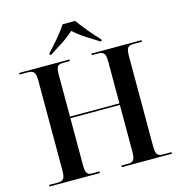

<svg xmlns="http://www.w3.org/2000/svg" viewBox="-131 -1049 1103 1166"><g transform="rotate(-15 421.0 -465.5)"><path d="M36 0H353V-10H307Q283 -10 274.5 -23Q266 -36 266 -74V-368H577V-78Q577 -38 568 -24Q559 -10 534 -10H491V0H806V-10H750Q725 -10 716 -23.5Q707 -37 707 -75V-640Q707 -678 716 -691Q725 -704 750 -704H806V-714H491V-704H533Q558 -704 567.5 -690.5Q577 -677 577 -639V-378H266V-641Q266 -678 274.5 -691Q283 -704 307 -704H353V-714H36V-704H88Q116 -704 126.5 -690.5Q137 -677 137 -639V-74Q137 -36 127.5 -23Q118 -10 94 -10H36ZM245 -771H254Q289 -793 331.5 -820.5Q374 -848 408 -879Q442 -848 484.5 -820.5Q527 -793 563 -771H571V-782Q542 -812 506.5 -854.5Q471 -897 447 -931H368Q346 -897 310 -854.5Q274 -812 245 -782Z"/></g></svg>

Font: Noto Serif Display Semi
Style: Regular
Weight: 600
Designer: Monotype Design Team
Foundry: Monotype Imaging Inc.
Version: Version 1.900